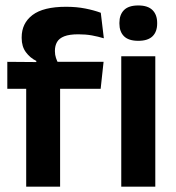

<svg xmlns="http://www.w3.org/2000/svg" viewBox="-20 -702 661 722"><path d="M228.5 -676.5Q267.5 -676.5 300.5 -670Q333.5 -663.5 359 -654L370.5 -558Q349 -564.5 325.8 -568.8Q302.5 -573 274.5 -573Q241 -573 221.8 -565.5Q202.5 -558 194.5 -544Q186.5 -530 186.5 -511V-509.5Q186.5 -496 190.5 -484Q194.5 -472 200 -462.5L116.5 -459.5V-473Q93.5 -484 77.5 -505.5Q61.5 -527 61.5 -559V-561.5Q61.5 -614.5 102.2 -645.5Q143 -676.5 228.5 -676.5ZM206 0H78.5V-433H206ZM358.5 -368H7.5V-469.5L131.5 -468.5L181.5 -469.5H369.5ZM564 0H436V-490.5H564ZM500 -548.5Q463.5 -548.5 446.2 -565.8Q429 -583 429 -613.5V-616Q429 -646.5 446.2 -664Q463.5 -681.5 500 -681.5Q536 -681.5 553.5 -664Q571 -646.5 571 -616V-613.5Q571 -582.5 553.5 -565.5Q536 -548.5 500 -548.5Z"/></svg>

Font: Anek Kannada SemiBold
Style: Regular
Weight: 600
Version: Version 1.003